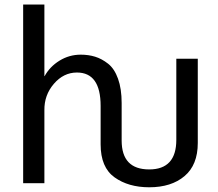

<svg xmlns="http://www.w3.org/2000/svg" viewBox="-20 -792 943 830"><path d="M80.1 0V-772.5H171.9V-462.9H172.9Q195.3 -503.9 237.3 -529.8Q279.3 -555.7 329.1 -555.7Q362.3 -555.7 391.1 -546.9Q419.9 -538.1 447.3 -516.6Q474.6 -495.1 490.2 -451.7Q505.9 -408.2 505.9 -346.7V-184.6Q505.9 -59.6 625 -59.6Q742.2 -59.6 742.2 -187.5V-538.1H835V-173.8Q835 -79.1 777.8 -30.8Q720.7 17.6 625 17.6Q535.2 17.6 475.1 -25.4Q415 -68.4 415 -168V-334Q415 -478.5 312.5 -478.5Q254.9 -478.5 212.9 -429.7Q170.9 -380.9 171.9 -315.4V0Z"/></svg>

Font: Gothic A1 Medium
Style: Regular
Weight: 500
Designer: HanYang I&C Co.,Ltd.
Foundry: HanYang I&C Co.,Ltd.
Version: Version 2.50